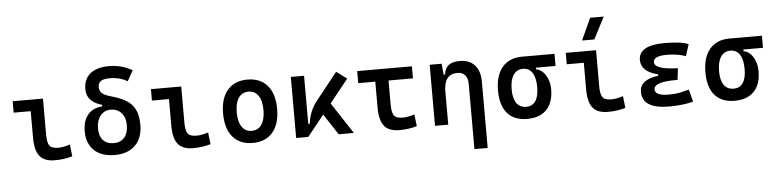

<svg xmlns="http://www.w3.org/2000/svg" viewBox="-54 -1096 6553 1621"><g transform="rotate(-5 3222.5 -285.0)"><path d="M373 9.8Q284.2 9.8 244.9 -39.1Q205.6 -87.9 205.6 -195.3V-517.6H317.9V-210Q317.9 -148.4 335.2 -120.6Q352.5 -92.8 412.1 -92.8Q451.2 -92.8 510.3 -111.3L522 -10.7Q483.9 0 448.5 4.9Q413.1 9.8 373 9.8ZM61 -420.9V-517.6H218.8V-420.9Z M880.4 9.8Q806.6 9.8 753.9 -16.4Q701.2 -42.5 673.1 -92Q645 -141.6 645 -210.9Q645 -299.8 688.2 -351.6Q731.4 -403.3 811 -408.2V-440.4L833.5 -415.5Q779.3 -428.2 745.6 -449.5Q711.9 -470.7 696.5 -500Q681.2 -529.3 681.2 -566.9Q681.2 -650.9 737.3 -696.5Q793.5 -742.2 895.5 -742.2Q1004.4 -742.2 1093.3 -689.9L1043.5 -600.6Q980.5 -639.6 895.5 -639.6Q842.8 -639.6 819.1 -623.8Q795.4 -607.9 795.4 -571.8Q795.4 -542 815.7 -522.2Q835.9 -502.4 886.7 -488.3Q960.4 -468.3 1012.2 -439Q1064 -409.7 1090.8 -359.4Q1117.7 -309.1 1117.7 -225.6Q1117.7 -114.3 1054.9 -52.2Q992.2 9.8 880.4 9.8ZM881.3 -90.8Q939 -90.8 971.4 -128.2Q1003.9 -165.5 1003.9 -232.9Q1003.9 -297.9 969.5 -336.2Q935.1 -374.5 877.9 -374.5Q824.7 -374.5 791.7 -333.7Q758.8 -293 758.8 -225.6Q758.8 -161.6 791 -126.2Q823.2 -90.8 881.3 -90.8Z M1544.9 9.8Q1456.1 9.8 1416.7 -39.1Q1377.4 -87.9 1377.4 -195.3V-517.6H1489.7V-210Q1489.7 -148.4 1507.1 -120.6Q1524.4 -92.8 1584 -92.8Q1623 -92.8 1682.1 -111.3L1693.8 -10.7Q1655.8 0 1620.4 4.9Q1585 9.8 1544.9 9.8ZM1232.9 -420.9V-517.6H1390.6V-420.9Z M2050.8 9.8Q1941.9 9.8 1881.8 -60.5Q1821.8 -130.9 1821.8 -258.8Q1821.8 -387.2 1881.8 -457.3Q1941.9 -527.3 2050.8 -527.3Q2159.7 -527.3 2219.7 -457.3Q2279.8 -387.2 2279.8 -258.8Q2279.8 -130.9 2219.7 -60.5Q2159.7 9.8 2050.8 9.8ZM2050.8 -92.8Q2105 -92.8 2134.5 -136.2Q2164.1 -179.7 2164.1 -258.8Q2164.1 -338.4 2134.5 -381.6Q2105 -424.8 2050.8 -424.8Q1996.6 -424.8 1967 -381.6Q1937.5 -338.4 1937.5 -258.8Q1937.5 -179.7 1967 -136.2Q1996.6 -92.8 2050.8 -92.8Z M2521 0 2502.4 -109.9H2543.5Q2549.3 -162.1 2568.6 -210Q2587.9 -257.8 2623 -301.3L2803.2 -527.3L2891.6 -461.9ZM2418.5 0V-517.6H2530.8V-52.2L2521 0ZM2778.8 0 2629.4 -228.5 2712.9 -296.9 2907.7 0Z M3293 9.8Q3204.1 9.8 3164.8 -39.1Q3125.5 -87.9 3125.5 -195.3V-517.6H3237.8V-210Q3237.8 -148.4 3255.1 -120.6Q3272.5 -92.8 3332 -92.8Q3352.1 -92.8 3376.2 -97.4Q3400.4 -102.1 3430.2 -111.3L3441.9 -10.7Q3404.3 0 3368.4 4.9Q3332.5 9.8 3293 9.8ZM2981 -415.5V-517.6H3444.8V-415.5Z M3909.7 224.6V-327.1Q3909.7 -376 3887 -402.3Q3864.3 -428.7 3822.8 -428.7Q3707.5 -428.7 3707.5 -281.2L3677.2 -423.8H3717.8Q3723.1 -476.1 3755.4 -501.7Q3787.6 -527.3 3850.1 -527.3Q3932.1 -527.3 3977.1 -477.5Q4022 -427.7 4022 -336.9V224.6ZM3595.2 0V-517.6H3696.3L3707.5 -408.2V0Z M4377.4 9.8Q4267.1 9.8 4209 -56.9Q4150.9 -123.5 4150.9 -250.5Q4150.9 -377.9 4210.4 -447.8Q4270 -517.6 4377.4 -517.6L4486.8 -486.8V-400.9Q4519 -396 4544.4 -370.6Q4569.8 -345.2 4584.5 -306.4Q4599.1 -267.6 4599.1 -221.2Q4599.1 -147 4573.2 -95.5Q4547.4 -43.9 4498 -17.1Q4448.7 9.8 4377.4 9.8ZM4377.4 -92.8Q4429.2 -92.8 4456.3 -133.1Q4483.4 -173.3 4483.4 -250.5Q4483.4 -329.6 4455.8 -372.3Q4428.2 -415 4377.4 -415Q4324.2 -415 4295.4 -372.3Q4266.6 -329.6 4266.6 -250.5Q4266.6 -173.3 4294.9 -133.1Q4323.2 -92.8 4377.4 -92.8ZM4377.4 -415V-517.6H4653.3V-415Z M5060.5 9.8Q4971.7 9.8 4932.4 -39.1Q4893.1 -87.9 4893.1 -195.3V-517.6H5005.4V-210Q5005.4 -148.4 5022.7 -120.6Q5040 -92.8 5099.6 -92.8Q5138.7 -92.8 5197.8 -111.3L5209.5 -10.7Q5171.4 0 5136 4.9Q5100.6 9.8 5060.5 9.8ZM4748.5 -420.9V-517.6H4906.2V-420.9ZM4894.5 -609.4 4979.5 -794.9H5094.2L4999 -609.4Z M5579.1 9.8Q5352.1 9.8 5352.1 -134.3Q5352.1 -245.1 5536.1 -259.8L5680.7 -305.7L5668.9 -208H5653.3Q5468.3 -208 5468.3 -145Q5468.3 -90.8 5583 -90.8Q5644.5 -90.8 5684.8 -100.1Q5725.1 -109.4 5756.8 -117.7L5783.7 -13.7Q5744.1 -2.9 5692.6 3.4Q5641.1 9.8 5579.1 9.8ZM5508.8 -211.9V-269Q5366.7 -303.7 5366.7 -402.3Q5366.7 -527.3 5586.9 -527.3Q5727.1 -527.3 5788.6 -500L5756.8 -401.4Q5688.5 -426.8 5597.7 -426.8Q5482.9 -426.8 5482.9 -373.5Q5482.9 -312.5 5680.7 -305.7L5668.9 -208Z M6135.3 9.8Q6024.9 9.8 5966.8 -56.9Q5908.7 -123.5 5908.7 -250.5Q5908.7 -377.9 5968.3 -447.8Q6027.8 -517.6 6135.3 -517.6L6244.6 -486.8V-400.9Q6276.9 -396 6302.2 -370.6Q6327.6 -345.2 6342.3 -306.4Q6356.9 -267.6 6356.9 -221.2Q6356.9 -147 6331.1 -95.5Q6305.2 -43.9 6255.9 -17.1Q6206.5 9.8 6135.3 9.8ZM6135.3 -92.8Q6187 -92.8 6214.1 -133.1Q6241.2 -173.3 6241.2 -250.5Q6241.2 -329.6 6213.6 -372.3Q6186 -415 6135.3 -415Q6082 -415 6053.2 -372.3Q6024.4 -329.6 6024.4 -250.5Q6024.4 -173.3 6052.7 -133.1Q6081.1 -92.8 6135.3 -92.8ZM6135.3 -415V-517.6H6411.1V-415Z"/></g></svg>

Font: Cascadia Code Medium
Style: Regular
Weight: 500
Monospace: yes
Designer: Aaron Bell
Foundry: Saja Typeworks
Version: Version 2407.024